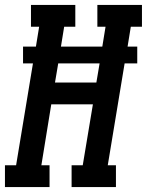

<svg xmlns="http://www.w3.org/2000/svg" viewBox="-42 -755 593 775"><path d="M-22 0V-88H23L91 -499H51V-567H103L116 -647H83V-735H262V-647H217L204 -567H371L384 -647H351V-735H531V-647H486L473 -567H512V-499H461L393 -88H426V0H247V-88H292L333 -334H165L125 -88H158V0ZM347 -422 360 -499H193L180 -422Z"/></svg>

Font: Iosevka Slab Semibold Oblique
Style: Regular
Weight: 600
Italic angle: -9°
Monospace: yes
Designer: Belleve Invis
Foundry: Belleve Invis
Version: Version 11.1.1; ttfautohint (v1.8.3)